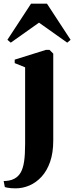

<svg xmlns="http://www.w3.org/2000/svg" viewBox="-72 -789 406 1051"><path d="M13.5 242Q-0.5 242 -12.2 241Q-24 240 -32.8 238.2Q-41.5 236.5 -45.5 235L-52 202Q-40.5 202 -24 199.5Q-7.5 197 7 189Q28.5 177.5 41.2 155.5Q54 133.5 59.8 95.8Q65.5 58 65.5 -1V-420.5L8.5 -443.5V-462.5L179.5 -516H199L219.5 -495.5V-19.5Q219.5 47 202.5 96.2Q185.5 145.5 155.8 178Q126 210.5 89.2 226.2Q52.5 242 13.5 242ZM-13 -555.5 -31.5 -571 98 -769H185L314.5 -571L296 -555.5L141.5 -665Z"/></svg>

Font: Merriweather 144pt ExtraBold
Style: Regular
Weight: 800
Version: Version 2.100